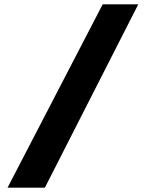

<svg xmlns="http://www.w3.org/2000/svg" viewBox="-20 -720 676 890"><path d="M456 -700 15 150H188L621 -700Z"/></svg>

Font: Jost ExtraBold
Style: Regular
Weight: 800
Version: Version 3.710